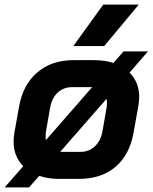

<svg xmlns="http://www.w3.org/2000/svg" viewBox="-34 -768 662 833"><path d="M528 -453Q570 -411 570 -346Q570 -335 566 -307L545 -190Q528 -96 467 -44Q406 8 309 8H220Q177 8 136 -5L92 45H-14L67 -47Q25 -89 25 -154Q25 -172 28 -190L49 -307Q66 -401 128 -454Q190 -507 284 -507H373Q420 -507 458 -495L502 -545H608ZM164 -177Q164 -165 165 -160L366 -390H364H279Q241 -390 215.5 -365.5Q190 -341 183 -298L166 -201Q164 -193 164 -177ZM430 -320Q430 -333 428 -339L227 -109H229H314Q352 -109 378 -133.5Q404 -158 411 -201L428 -298Q430 -306 430 -320ZM414 -748H568L418 -568H284Z"/></svg>

Font: Bai Jamjuree
Style: Bold Italic
Weight: 700
Italic angle: -10°
Designer: Katatrad Aksorn Co.,Ltd.
Foundry: Cadson Demak Co.,Ltd.
Version: Version 1.000; ttfautohint (v1.6)